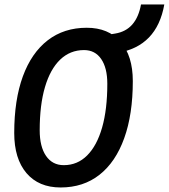

<svg xmlns="http://www.w3.org/2000/svg" viewBox="-20 -827 753 857"><path d="M250.5 9.8Q152.8 9.8 98.1 -54.4Q43.5 -118.7 43.5 -233.4Q43.5 -380.9 82 -486.1Q120.6 -591.3 193.1 -647.2Q265.6 -703.1 367.2 -703.1Q463.9 -703.1 518.3 -640.4Q572.8 -577.6 572.8 -465.3Q572.8 -316.4 534.4 -210Q496.1 -103.5 424.1 -46.9Q352.1 9.8 250.5 9.8ZM264.6 -89.8Q325.7 -89.8 369.1 -133.3Q412.6 -176.8 435.8 -257.8Q459 -338.9 459 -453.1Q459 -523.9 431.6 -563.7Q404.3 -603.5 355 -603.5Q293 -603.5 248.5 -560.8Q204.1 -518.1 180.7 -438.2Q157.2 -358.4 157.2 -245.6Q157.2 -172.4 185.5 -131.1Q213.9 -89.8 264.6 -89.8ZM473.6 -585.9 464.4 -672.4 494.1 -677.2Q542 -685.1 570.6 -717.8Q599.1 -750.5 609.4 -807.1H713.4Q696.8 -713.4 644.5 -659.4Q592.3 -605.5 503.4 -590.8Z"/></svg>

Font: Cascadia Mono Medium
Style: Italic
Weight: 500
Italic angle: -10°
Monospace: yes
Designer: Aaron Bell
Foundry: Saja Typeworks
Version: Version 2407.024